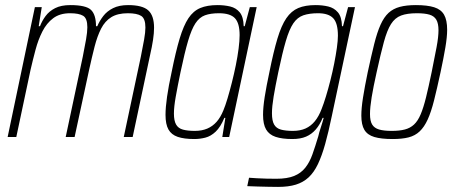

<svg xmlns="http://www.w3.org/2000/svg" viewBox="-20 -538 1794 754"><path d="M10 0 117 -510H144L132 -435H137Q145 -456 159 -475Q173 -494 196.5 -506Q220 -518 256 -518Q318 -518 337.5 -499Q357 -480 357 -435H362Q371 -456 385.5 -475Q400 -494 424 -506Q448 -518 483 -518Q539 -518 562 -497.5Q585 -477 585 -429Q585 -408 581 -381.5Q577 -355 569 -320L501 0H466L533 -315Q541 -355 546 -383Q551 -411 551 -430Q551 -465 534.5 -475.5Q518 -486 482 -486Q442 -486 417 -470.5Q392 -455 377 -425.5Q362 -396 351.5 -355Q341 -314 330 -264L273 0H238L305 -315Q313 -355 318 -383.5Q323 -412 323 -431Q323 -466 306.5 -476Q290 -486 255 -486Q215 -486 189 -466.5Q163 -447 146.5 -414.5Q130 -382 119.5 -342.5Q109 -303 100 -264L44 0Z M743 8Q703 8 678 -0.5Q653 -9 641.5 -29.5Q630 -50 630 -87Q630 -116 636 -158Q642 -200 654 -255Q670 -335 685.5 -386.5Q701 -438 720 -466.5Q739 -495 766.5 -506.5Q794 -518 834 -518Q861 -518 884 -512.5Q907 -507 921.5 -489.5Q936 -472 937 -435H941L961 -510H988L880 0H853L865 -75H861Q846 -39 827 -21Q808 -3 786.5 2.5Q765 8 743 8ZM745 -24Q773 -24 794 -33Q815 -42 830.5 -59.5Q846 -77 857 -104Q865 -123 873.5 -151.5Q882 -180 890.5 -213.5Q899 -247 906 -281.5Q913 -316 917 -347Q921 -378 921 -400Q921 -447 902.5 -466.5Q884 -486 840 -486Q807 -486 785 -478Q763 -470 747.5 -446.5Q732 -423 718.5 -377Q705 -331 689 -255Q677 -197 670 -157.5Q663 -118 663 -92Q663 -64 671.5 -49Q680 -34 698.5 -29Q717 -24 745 -24Z M1072 196Q1054 196 1033.5 195.5Q1013 195 992 194.5Q971 194 951 193L958 160Q971 161 988.5 162Q1006 163 1026 163.5Q1046 164 1065 164Q1108 164 1135 153Q1162 142 1179 120.5Q1196 99 1207 68Q1218 37 1230 -3Q1233 -17 1240 -38Q1247 -59 1251 -75H1247Q1236 -48 1220 -29.5Q1204 -11 1182 -1.5Q1160 8 1128 8Q1088 8 1062.5 -0.5Q1037 -9 1025 -29.5Q1013 -50 1013 -87Q1013 -116 1019.5 -157.5Q1026 -199 1038 -255Q1054 -335 1069.5 -386.5Q1085 -438 1104.5 -466.5Q1124 -495 1151.5 -506.5Q1179 -518 1219 -518Q1246 -518 1269 -512.5Q1292 -507 1307 -489.5Q1322 -472 1323 -435H1327L1347 -510H1374L1283 -82Q1270 -19 1257 27.5Q1244 74 1228.5 106.5Q1213 139 1192 158.5Q1171 178 1142 187Q1113 196 1072 196ZM1130 -24Q1159 -24 1180 -33.5Q1201 -43 1216.5 -62Q1232 -81 1243 -110Q1251 -130 1260 -159.5Q1269 -189 1277.5 -222.5Q1286 -256 1292.5 -289Q1299 -322 1303 -350.5Q1307 -379 1307 -398Q1307 -447 1288.5 -466.5Q1270 -486 1229 -486Q1195 -486 1171.5 -478Q1148 -470 1132 -446.5Q1116 -423 1102.5 -377Q1089 -331 1073 -255Q1061 -198 1054.5 -158.5Q1048 -119 1048 -93Q1048 -64 1056.5 -49Q1065 -34 1083.5 -29Q1102 -24 1130 -24Z M1522 8Q1477 8 1450 0Q1423 -8 1411 -28Q1399 -48 1399 -84Q1399 -113 1405.5 -154.5Q1412 -196 1424 -254Q1438 -319 1449.5 -365Q1461 -411 1474.5 -441Q1488 -471 1506 -487.5Q1524 -504 1550 -511Q1576 -518 1613 -518Q1658 -518 1685 -509.5Q1712 -501 1724 -480Q1736 -459 1736 -421Q1736 -393 1729 -351.5Q1722 -310 1710 -254Q1696 -189 1684.5 -143.5Q1673 -98 1659.5 -68.5Q1646 -39 1628 -22Q1610 -5 1584.5 1.5Q1559 8 1522 8ZM1518 -24Q1549 -24 1570 -29.5Q1591 -35 1606 -49Q1621 -63 1632 -89Q1643 -115 1653 -155.5Q1663 -196 1675 -254Q1687 -313 1694.5 -353Q1702 -393 1702 -419Q1702 -446 1693.5 -460.5Q1685 -475 1666.5 -480.5Q1648 -486 1617 -486Q1579 -486 1555 -477Q1531 -468 1515.5 -443.5Q1500 -419 1487.5 -373Q1475 -327 1459 -254Q1446 -196 1439.5 -156Q1433 -116 1433 -90Q1433 -63 1441.5 -49Q1450 -35 1468.5 -29.5Q1487 -24 1518 -24Z"/></svg>

Font: Saira Condensed Thin
Style: Italic
Weight: 250
Width: 3
Italic angle: -12°
Designer: Hector Gatti with collaboration of the Omnibus-Type team
Foundry: Omnibus-Type
Version: Version 1.101